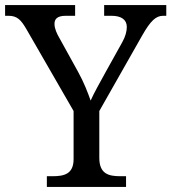

<svg xmlns="http://www.w3.org/2000/svg" viewBox="-25 -734 673 754"><path d="M159 0H470V-42H447C402 -42 365 -51 365 -114V-298L533 -594C567 -654 588 -672 616 -672H628V-714H384V-672H413C451 -672 473 -657 473 -628C473 -612 468 -591 455 -568L391 -453C368 -411 343 -367 331 -339C320 -370 304 -412 281 -453L207 -587C199 -601 189 -621 189 -640C189 -657 197 -672 233 -672H270V-714H-5V-672H8C42 -672 57 -657 79 -619L264 -298V-109C264 -50 226 -42 182 -42H159Z"/></svg>

Font: Noto Serif
Style: Regular
Weight: 400
Designer: Monotype Design Team
Foundry: Monotype Imaging Inc.
Version: Version 2.015